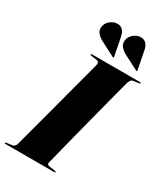

<svg xmlns="http://www.w3.org/2000/svg" viewBox="-246 -1020 958 1112"><g transform="rotate(30 232.5 -464.0)"><path d="M256 -32Q252.5 -17 271.5 -14.5L308 -9.5Q317 -8 317 -4.5Q317 0 309 0H-15Q-21 0 -21 -3.5Q-21 -8 -14.5 -8.5L25 -14Q40.5 -16 47 -38Q48.5 -43.5 58 -79Q67.5 -114.5 82.2 -169.5Q97 -224.5 114.2 -289.2Q131.5 -354 148.5 -418.5Q165.5 -483 180 -537.2Q194.5 -591.5 203.5 -626Q212.5 -660.5 213.5 -664Q216.5 -683.5 196.5 -686L159.5 -691Q153 -691.5 153 -696Q153 -700 160 -700H480Q486 -700 486 -696.5Q486 -692 479.5 -691.5L440 -686Q427 -684 418.5 -662Q417.5 -659 408.5 -624.8Q399.5 -590.5 385.2 -536.2Q371 -482 354.2 -417.2Q337.5 -352.5 320.8 -287.2Q304 -222 289.8 -166.2Q275.5 -110.5 266.5 -74.2Q257.5 -38 256 -32ZM254 -870 277 -752.5Q278 -748 276 -746.5Q274.5 -745 271 -746.5L173 -797Q151 -808.5 136 -827Q121 -845.5 128 -874Q134 -896 154.8 -911.8Q175.5 -927.5 199 -927.5Q243.5 -927.5 254 -870ZM410.5 -870 433.5 -752.5Q434.5 -748 432.5 -746.5Q431 -745 427.5 -746.5L329.5 -797Q307.5 -808.5 292.5 -827Q277.5 -845.5 284.5 -874Q290.5 -896 311.2 -911.8Q332 -927.5 355.5 -927.5Q400 -927.5 410.5 -870Z"/></g></svg>

Font: Fraunces 144pt Black
Style: Italic
Weight: 900
Italic angle: -16°
Version: Version 1.000;[0bf87f6ff]